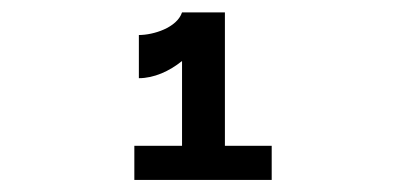

<svg xmlns="http://www.w3.org/2000/svg" viewBox="-20 -848 660 318"><path d="M210 -790V-718.5C235 -718.5 260.5 -730 281.5 -747V-606.5H202.5V-550H430V-606.5H352.5V-827.5H281.5C273 -802 234 -790 210 -790Z"/></svg>

Font: Monaspace Krypton SemiBold
Style: Regular
Weight: 600
Designer: Riley Cran & the Lettermatic Team
Foundry: Lettermatic
Version: Version 1.200 (Monaspace Krypton)